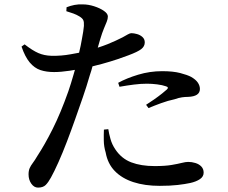

<svg xmlns="http://www.w3.org/2000/svg" viewBox="-20 -817 1040 874"><path d="M282 -766 283 -784Q301 -791 319 -794.5Q337 -798 357 -797Q382 -797 408.5 -788.5Q435 -780 453 -767.5Q471 -755 471 -742Q471 -731 466 -718.5Q461 -706 453 -687Q445 -668 436 -638Q431 -623 425 -600Q450 -608 470 -616Q509 -632 538 -647Q552 -655 562 -660.5Q572 -666 578 -666Q589 -666 603.5 -662Q618 -658 628.5 -648.5Q639 -639 639 -624Q639 -606 623 -593.5Q607 -581 564 -565Q549 -559 516.5 -548Q484 -537 444 -526Q422 -520 401 -515Q396 -495 389 -475Q374 -423 357 -374Q341 -328 322.5 -275.5Q304 -223 284.5 -172Q265 -121 246 -78.5Q227 -36 212 -9Q200 13 188 25Q176 37 153 37Q135 37 122.5 19Q110 1 110 -23Q110 -40 115 -51.5Q120 -63 129.5 -75.5Q139 -88 150 -107Q183 -157 219.5 -229.5Q256 -302 291 -401Q303 -436 315 -478Q318 -488 321 -499Q309 -497 297 -495Q257 -489 226 -489Q191 -489 164 -498Q137 -507 115.5 -532.5Q94 -558 78 -605L92 -615Q128 -587 154.5 -575.5Q181 -564 214 -563Q259 -562 302 -570Q322 -573 340 -577Q348 -610 353 -640Q360 -676 362 -699Q363 -717 359 -725.5Q355 -734 342 -742Q329 -750 314 -755.5Q299 -761 282 -766ZM473 -229Q476 -209 483 -184Q490 -159 505 -137Q533 -95 577.5 -78Q622 -61 684 -61Q731 -61 760.5 -66Q790 -71 807.5 -75.5Q825 -80 837 -80Q853 -80 869.5 -75Q886 -70 896.5 -59Q907 -48 907 -31Q907 -13 890 -1.5Q873 10 846 16Q823 21 789 25Q755 29 707 29Q639 29 587 12Q535 -5 502.5 -38.5Q470 -72 461 -123Q453 -149 452.5 -176.5Q452 -204 453 -227ZM524 -422 518 -440Q556 -461 609 -477Q662 -493 718 -493Q768 -493 800.5 -484.5Q833 -476 850 -467Q871 -455 880.5 -441Q890 -427 890 -412Q890 -395 876.5 -386Q863 -377 836 -376Q823 -376 808.5 -374Q794 -372 774 -365Q745 -359 713.5 -347.5Q682 -336 656 -325L645 -340Q661 -350 681 -364Q701 -378 718 -391.5Q735 -405 740 -410Q745 -415 744 -418Q743 -422 736 -424Q719 -430 695 -433Q671 -436 649 -436Q621 -436 589.5 -432Q558 -428 524 -422Z"/></svg>

Font: Early Summer Mincho SemiBold
Style: Regular
Weight: 600
Designer: GuiWonder
Version: Version 1.002